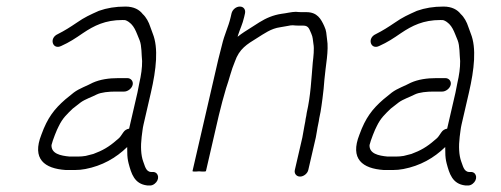

<svg xmlns="http://www.w3.org/2000/svg" viewBox="-20 -515 1527 585"><path d="M368 -277H341C311 -277 284.9 -272.9 262.7 -263C245.2 -253.4 221.4 -245.6 204.8 -233L178.9 -212C145.1 -182.5 124.6 -155.9 106.2 -105C76.5 -30.2 115.6 -1.4 180.3 3H208.3C219 3 229.5 2 240 0C291.2 -9.8 332.9 -33.4 367.5 -67L367.8 -51C367.7 -38.6 369.2 -27.2 371.9 -17C380 13.1 388.8 45.5 428.5 50H435.5C440.6 50.7 445.9 49 451.1 45C467.1 32.8 464.3 11.1 447.9 9H440.9C423.7 9 421 -12.3 416.3 -23C409.2 -42.4 408.2 -69.4 411.6 -98L414.2 -118C414.8 -123.3 415.9 -129.3 417.4 -136L439.8 -233C456.1 -303.6 463.3 -368.8 445.3 -413L438 -433C433.4 -447.7 425.1 -462.9 415 -472C404.7 -485.4 388 -495 362.3 -495C331.7 -495 305.8 -490.7 281.3 -482C254.7 -470.1 237.6 -462.5 214 -446C193.6 -432.2 177.5 -421.9 155.9 -411C128.2 -398.6 140.6 -361.9 166.6 -375C191.6 -386.2 209.5 -398.1 232.6 -414C266.7 -437 300.9 -454 352.8 -454C358.8 -454 362.4 -453.7 363.6 -453C389.6 -441.5 394.9 -416.3 405.5 -392C412.1 -375.3 410.9 -348.6 413 -329C413.3 -308.7 410.1 -286.1 404.3 -261C402.6 -251 400.8 -241.7 398.8 -233L373.4 -123C365.8 -121.7 359.9 -118 355.9 -112L348.3 -101C345.2 -96.3 340.5 -91.7 334.1 -87C312.6 -68 292.2 -56.1 264.6 -46L241.2 -40C233.6 -38.7 225.8 -38 217.8 -38H191.8C164 -40.6 136 -46.7 136.9 -73C140.2 -87.4 153.3 -120.5 159.2 -131C170.9 -155.3 183.9 -166.9 201.5 -184C209.5 -190 217.7 -196.3 225.9 -203C239.3 -212.8 260.6 -219.7 274.4 -227C288.3 -234 312.6 -236 331.5 -236H358.5C369.3 -236 381.7 -245.5 384.2 -256.5C386.8 -267.5 378.8 -277 368 -277Z M685.4 -474 682.9 -463C675.5 -431.1 664.3 -412.6 655.8 -376C651.8 -361.3 648.2 -347.3 645.1 -334L566.6 6C566.2 8 572.7 8.3 586.4 7C600.1 8.3 607.2 8 607.6 6L646.6 -163C652.6 -189.1 662 -223 668.8 -246C678.2 -272.6 684.9 -302.4 695.5 -327C709.1 -366.8 733 -380.3 763.1 -399C785.1 -412.7 805.9 -428.2 833.7 -432L856.7 -436C862.3 -437.3 867.5 -438 872.1 -438C878.6 -437.3 884.6 -437 889.9 -437H903.9C921.3 -437 922.4 -425 928.3 -413C933.9 -400.3 932.5 -395.5 935 -381C937.8 -366.5 935.1 -342.5 933 -325C928.6 -274.9 926.8 -224.4 914.5 -171C913.8 -165 912.7 -159 911.3 -153C910.6 -147 909.6 -141 908.2 -135C905.5 -123.4 903.9 -107.8 901.2 -96L878.3 3C875.8 13.8 883.2 23 894.2 23C905.2 23 916.8 13.8 919.3 3L942.2 -96C944.9 -107.9 946.5 -123.5 949.2 -135C950.7 -141.7 951.9 -148.3 952.8 -155C955.8 -168 957.9 -180.6 959.6 -193L962.6 -215C965.5 -235.4 966.9 -253.1 968.5 -273C971.9 -314.2 982.4 -360.9 976.4 -396C974.1 -412.4 975.1 -420.6 967.7 -436C958 -456.9 947 -478 913.4 -478H899.4C894 -478 888.1 -478.3 881.6 -479C868.5 -479 851.5 -474.4 838.2 -473C812.4 -469.2 790.9 -459.9 770.2 -447L746.7 -432C730.3 -421.5 718.1 -414.4 704 -403L705 -407C711.8 -428.2 718.6 -440.2 723.9 -463L726.4 -474C729.1 -485.7 722.3 -495 710.8 -495C699.3 -495 688.1 -485.7 685.4 -474Z M1337 -277H1310C1280 -277 1253.9 -272.9 1231.7 -263C1214.2 -253.4 1190.4 -245.6 1173.8 -233L1147.9 -212C1114.1 -182.5 1093.6 -155.9 1075.2 -105C1045.5 -30.2 1084.6 -1.4 1149.3 3H1177.3C1188 3 1198.5 2 1209 0C1260.2 -9.8 1301.9 -33.4 1336.5 -67L1336.8 -51C1336.7 -38.6 1338.2 -27.2 1340.9 -17C1349 13.1 1357.8 45.5 1397.5 50H1404.5C1409.6 50.7 1414.9 49 1420.1 45C1436.1 32.8 1433.3 11.1 1416.9 9H1409.9C1392.7 9 1390 -12.3 1385.3 -23C1378.2 -42.4 1377.2 -69.4 1380.6 -98L1383.2 -118C1383.8 -123.3 1384.9 -129.3 1386.4 -136L1408.8 -233C1425.1 -303.6 1432.3 -368.8 1414.3 -413L1407 -433C1402.4 -447.7 1394.1 -462.9 1384 -472C1373.7 -485.4 1357 -495 1331.3 -495C1300.7 -495 1274.8 -490.7 1250.3 -482C1223.7 -470.1 1206.6 -462.5 1183 -446C1162.6 -432.2 1146.5 -421.9 1124.9 -411C1097.2 -398.6 1109.6 -361.9 1135.6 -375C1160.6 -386.2 1178.5 -398.1 1201.6 -414C1235.7 -437 1269.9 -454 1321.8 -454C1327.8 -454 1331.4 -453.7 1332.6 -453C1358.6 -441.5 1363.9 -416.3 1374.5 -392C1381.1 -375.3 1379.9 -348.6 1382 -329C1382.3 -308.7 1379.1 -286.1 1373.3 -261C1371.6 -251 1369.8 -241.7 1367.8 -233L1342.4 -123C1334.8 -121.7 1328.9 -118 1324.9 -112L1317.3 -101C1314.2 -96.3 1309.5 -91.7 1303.1 -87C1281.6 -68 1261.2 -56.1 1233.6 -46L1210.2 -40C1202.6 -38.7 1194.8 -38 1186.8 -38H1160.8C1133 -40.6 1105 -46.7 1105.9 -73C1109.2 -87.4 1122.3 -120.5 1128.2 -131C1139.9 -155.3 1152.9 -166.9 1170.5 -184C1178.5 -190 1186.7 -196.3 1194.9 -203C1208.3 -212.8 1229.6 -219.7 1243.4 -227C1257.3 -234 1281.6 -236 1300.5 -236H1327.5C1338.3 -236 1350.7 -245.5 1353.2 -256.5C1355.8 -267.5 1347.8 -277 1337 -277Z"/></svg>

Font: HoneyBee
Style: SeLitIt
Weight: 300
Foundry: Cannot Into Space Fonts
Version: Version 0.89